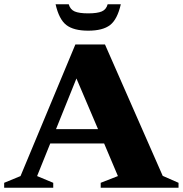

<svg xmlns="http://www.w3.org/2000/svg" viewBox="-34 -878 856 898"><path d="M727 -55.5 801 -23V0H437V-23L517.5 -54.5L453 -207H201L139.5 -54.5L215 -23V0H-14.5V-23L62 -54.5L318.5 -670H457ZM228 -274H424.5L323.5 -511ZM378.5 -815.5Q421 -815.5 442 -824.5Q463 -833.5 469.5 -858H531Q515 -787.5 481 -761Q447 -734.5 378.5 -734.5Q310.5 -734.5 276.2 -761Q242 -787.5 226 -858H287.5Q294.5 -833.5 315.2 -824.5Q336 -815.5 378.5 -815.5Z"/></svg>

Font: Newsreader Text ExtraBold
Style: Regular
Weight: 800
Designer: Hugues Gentile
Foundry: Production Type
Version: Version 1.001